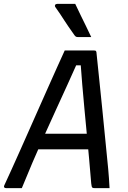

<svg xmlns="http://www.w3.org/2000/svg" viewBox="-36 -965 656 985"><path d="M145 -279H370Q380 -279 391.5 -279Q403 -279 414 -279L438 -290L442 -244L445 -199H139Q135 -199 133 -200.5Q131 -202 130.5 -205Q130 -208 130 -210ZM76 0Q56 0 35.5 0Q15 0 -5 0Q-10 0 -12.5 -2Q-15 -4 -15.5 -7Q-16 -10 -14 -14Q3 -51 24 -97Q45 -143 68 -195Q91 -247 115.5 -302Q140 -357 164.5 -412.5Q189 -468 212.5 -520.5Q236 -573 257 -620Q278 -667 296 -706Q335 -706 373 -706Q411 -706 447 -706Q452 -706 454 -705Q456 -704 457.5 -701Q459 -698 459 -694Q466 -626 473.5 -554Q481 -482 488.5 -407.5Q496 -333 503.5 -256Q511 -179 519 -99Q521 -75 523 -50Q525 -25 526 0Q506 0 486 0Q466 0 448 0Q443 0 439.5 -1.5Q436 -3 434.5 -8.5Q433 -14 432 -24Q427 -87 421 -152Q415 -217 409 -281Q403 -345 397 -408Q391 -471 386 -531Q381 -591 377 -647L398 -630H334L362 -646Q338 -592 310 -530.5Q282 -469 251.5 -402.5Q221 -336 190.5 -268Q160 -200 131 -132Q102 -64 76 0ZM350 -945Q365 -914 378 -886.5Q391 -859 404.5 -832.5Q418 -806 432 -775Q419 -775 408.5 -775Q398 -775 387.5 -775Q377 -775 362 -775Q356 -775 352.5 -777.5Q349 -780 347 -783Q328 -810 315.5 -828Q303 -846 293.5 -861Q284 -876 273 -892.5Q262 -909 247 -930Q244 -935 247 -940Q250 -945 257 -945Q278 -945 291.5 -945Q305 -945 318.5 -945Q332 -945 350 -945Z"/></svg>

Font: Rec Mono Linear
Style: Italic
Weight: 400
Italic angle: -10°
Monospace: yes
Version: Version 1.085; ttfautohint (v1.8.4.7-5d5b)